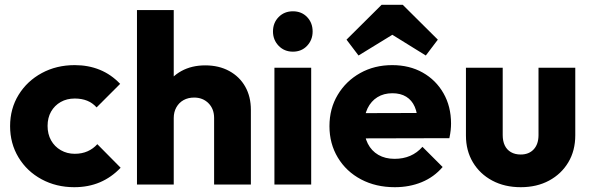

<svg xmlns="http://www.w3.org/2000/svg" viewBox="-20 -768 2456 799"><path d="M289 11Q214 11 153 -22Q92 -55 57 -113Q22 -171 22 -243Q22 -316 57.5 -373.5Q93 -431 154 -464Q215 -497 291 -497Q348 -497 395.5 -477.5Q443 -458 480 -419L382 -321Q365 -340 342.5 -349Q320 -358 291 -358Q258 -358 232.5 -343.5Q207 -329 192.5 -303.5Q178 -278 178 -244Q178 -210 192.5 -184Q207 -158 233 -143Q259 -128 291 -128Q321 -128 344.5 -138.5Q368 -149 385 -168L482 -70Q444 -30 396 -9.5Q348 11 289 11Z M871 0V-277Q871 -315 847.5 -338.5Q824 -362 788 -362Q763 -362 744 -351.5Q725 -341 714 -321.5Q703 -302 703 -277L644 -306Q644 -363 668 -406Q692 -449 735 -472.5Q778 -496 834 -496Q891 -496 934 -472.5Q977 -449 1000.5 -407.5Q1024 -366 1024 -311V0ZM550 0V-726H703V0Z M1122 0V-486H1275V0ZM1199 -553Q1163 -553 1139.5 -577.5Q1116 -602 1116 -637Q1116 -673 1139.5 -697Q1163 -721 1199 -721Q1235 -721 1258 -697Q1281 -673 1281 -637Q1281 -602 1258 -577.5Q1235 -553 1199 -553Z M1623 11Q1544 11 1482.5 -21.5Q1421 -54 1386 -112Q1351 -170 1351 -243Q1351 -316 1385.5 -373.5Q1420 -431 1479 -464Q1538 -497 1612 -497Q1684 -497 1739 -466Q1794 -435 1825.5 -380Q1857 -325 1857 -254Q1857 -241 1855.5 -226.5Q1854 -212 1850 -193L1431 -192V-297L1785 -298L1719 -254Q1718 -296 1706 -323.5Q1694 -351 1670.5 -365.5Q1647 -380 1613 -380Q1577 -380 1550.5 -363.5Q1524 -347 1509.5 -317Q1495 -287 1495 -244Q1495 -201 1510.5 -170.5Q1526 -140 1554.5 -123.5Q1583 -107 1622 -107Q1658 -107 1687 -119.5Q1716 -132 1738 -157L1822 -73Q1786 -31 1735 -10Q1684 11 1623 11ZM1472 -537 1422 -603 1568 -748H1656L1802 -603L1752 -537L1555 -659H1671Z M2147 11Q2080 11 2028.5 -16.5Q1977 -44 1948 -92.5Q1919 -141 1919 -204V-486H2072V-206Q2072 -181 2080.5 -163Q2089 -145 2106 -135Q2123 -125 2147 -125Q2181 -125 2201 -146.5Q2221 -168 2221 -206V-486H2374V-205Q2374 -141 2345 -92.5Q2316 -44 2265 -16.5Q2214 11 2147 11Z"/></svg>

Font: Outfit Thin
Style: Bold
Weight: 700
Version: Version 1.100;gftools[0.9.27]